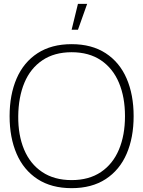

<svg xmlns="http://www.w3.org/2000/svg" viewBox="-20 -965 746 1000"><path d="M30 -360Q30 -471.5 66.5 -556Q103 -640.5 175.5 -687.8Q248 -735 353 -735Q458 -735 530.5 -687.8Q603 -640.5 639.5 -556Q676 -471.5 676 -360Q676 -248.5 639.5 -164Q603 -79.5 530.5 -32.2Q458 15 353 15Q248 15 175.5 -32.2Q103 -79.5 66.5 -164Q30 -248.5 30 -360ZM631 -360Q631 -459 599.5 -534Q568 -609 505.8 -651Q443.5 -693 353 -693Q263 -693 200.8 -651Q138.5 -609 107.2 -534.2Q76 -459.5 75 -360Q74 -261.5 105.5 -186.2Q137 -111 199.8 -69Q262.5 -27 353 -27Q443.5 -27 505.8 -69Q568 -111 599.5 -186Q631 -261 631 -360ZM353 -810H386L434 -945H386Z"/></svg>

Font: Tap Sans
Style: Regular
Weight: 400
Designer: Tap Payments
Foundry: Tap Payments
Version: Version 1.001;Glyphs 3.1.2 (3151)